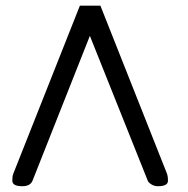

<svg xmlns="http://www.w3.org/2000/svg" viewBox="-20 -641 663 677"><path d="M23.4 -3.9Q23.4 -18.6 26.4 -27.3L261.7 -621.1H334L569.3 -27.3Q572.3 -18.6 572.3 -3.9Q572.3 15.6 537.1 15.6Q523.4 15.6 513.2 8.8Q502.9 2 501 -3.9L296.9 -514.6L94.7 -3.9Q86.9 15.6 58.6 15.6Q23.4 15.6 23.4 -3.9Z"/></svg>

Font: Jura
Style: DemiBold
Weight: 600
Version: Version 2.4